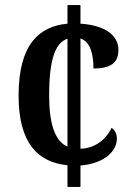

<svg xmlns="http://www.w3.org/2000/svg" viewBox="-20 -734 524 754"><path d="M245 -85V0H296V-84C393 -92 439 -143 439 -189C439 -207 432 -223 418 -232C399 -189 354 -151 296 -150V-583C335 -570 347 -521 347 -465C428 -465 445 -498 445 -539C445 -595 392 -635 296 -641V-714H245V-641C133 -631 53 -558 53 -359C53 -172 128 -97 245 -85ZM245 -582V-158C195 -180 173 -249 173 -360C173 -508 200 -567 245 -582Z"/></svg>

Font: Noto Serif Georgian Condensed SemiBold
Style: Regular
Weight: 600
Width: 3
Designer: Monotype Design Team, Akaki Razmadze
Foundry: Google LLC
Version: Version 2.003